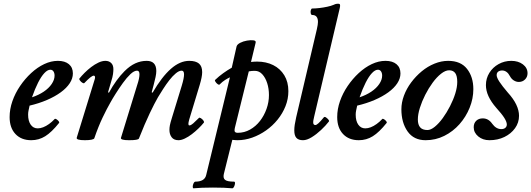

<svg xmlns="http://www.w3.org/2000/svg" viewBox="-20 -745 2872 1038"><path d="M149 13Q95 13 63.5 -20.5Q32 -54 32 -112Q32 -155 47 -198Q62 -241 88.5 -280Q115 -319 148.5 -350Q182 -381 219 -398.5Q256 -416 293 -416Q331 -416 352.5 -398Q374 -380 374 -348Q374 -321 357 -295Q340 -269 308.5 -246Q277 -223 234 -204.5Q191 -186 140 -174Q136 -156 134 -146Q132 -136 132 -125Q132 -91 146 -71Q160 -51 184 -51Q198 -51 213.5 -57Q229 -63 245 -74.5Q261 -86 275 -101Q278 -105 285 -100.5Q292 -96 297 -90Q302 -84 299 -80Q259 -30 224.5 -8.5Q190 13 149 13ZM153 -219Q189 -231 216.5 -249.5Q244 -268 259.5 -291Q275 -314 275 -336Q275 -350 269 -359Q263 -368 252 -368Q237 -368 220 -350Q203 -332 186 -298.5Q169 -265 153 -219Z M439 13Q390 13 395 -1L492 -316Q495 -325 493.5 -330.5Q492 -336 487 -336Q480 -336 467.5 -326Q455 -316 436 -296Q433 -293 425.5 -297.5Q418 -302 412.5 -309.5Q407 -317 409 -320Q421 -335 437.5 -351.5Q454 -368 473 -382.5Q492 -397 512 -406.5Q532 -416 550 -416Q569 -416 581 -404.5Q593 -393 593 -371Q593 -360 591 -344.5Q589 -329 581 -304L564 -246L569 -244Q588 -279 609.5 -308.5Q631 -338 653 -360Q682 -389 711.5 -402.5Q741 -416 773 -416Q825 -416 825 -361Q825 -347 821 -328.5Q817 -310 811 -287L800 -246L805 -244Q855 -330 904 -373Q953 -416 1003 -416Q1038 -416 1055.5 -401.5Q1073 -387 1073 -355Q1073 -342 1069.5 -324.5Q1066 -307 1060 -287L1003 -99Q998 -81 998.5 -74Q999 -67 1004 -67Q1012 -67 1024 -77.5Q1036 -88 1055 -107Q1058 -111 1066 -106Q1074 -101 1079.5 -93.5Q1085 -86 1082 -82Q1070 -67 1053 -50.5Q1036 -34 1017 -19.5Q998 -5 979 4Q960 13 945 13Q920 13 908 -3Q896 -19 896 -43Q896 -55 898.5 -68Q901 -81 910 -110L963 -283Q969 -303 972 -318Q975 -333 975 -343Q975 -363 962 -363Q948 -363 930.5 -348.5Q913 -334 895.5 -311.5Q878 -289 862 -264Q846 -239 834 -219Q816 -188 789.5 -132.5Q763 -77 731 4Q727 13 678 13Q630 13 634 0L721 -283Q728 -304 731 -318.5Q734 -333 734 -343Q734 -363 721 -363Q705 -363 685 -344Q665 -325 644.5 -296.5Q624 -268 606 -239.5Q588 -211 577 -191Q558 -158 535 -110Q512 -62 490 2Q489 7 475.5 10Q462 13 439 13Z M1026 273Q1022 273 1022 264Q1022 255 1026.5 246Q1031 237 1037 237Q1061 237 1076 228Q1091 219 1095 200L1223 -327Q1212 -322 1197.5 -313Q1183 -304 1167 -288Q1164 -285 1157 -290Q1150 -295 1145 -302.5Q1140 -310 1143 -313Q1164 -333 1187 -349.5Q1210 -366 1233 -379L1259 -494Q1262 -505 1278.5 -513.5Q1295 -522 1315.5 -525.5Q1336 -529 1350.5 -527Q1365 -525 1362 -514L1337 -410Q1345 -411 1353.5 -411.5Q1362 -412 1370 -412Q1419 -412 1457 -393Q1495 -374 1517 -338Q1539 -302 1539 -252Q1539 -210 1523.5 -171Q1508 -132 1481 -98.5Q1454 -65 1418.5 -40Q1383 -15 1343.5 -1Q1304 13 1264 13Q1259 13 1252 12.5Q1245 12 1236 11L1190 196Q1185 218 1197 227.5Q1209 237 1245 237Q1251 237 1250.5 246Q1250 255 1245.5 264Q1241 273 1236 273Q1216 271 1189.5 270Q1163 269 1131 269Q1099 269 1072.5 270Q1046 271 1026 273ZM1265 -27Q1301 -27 1332 -44.5Q1363 -62 1385.5 -91Q1408 -120 1421 -156.5Q1434 -193 1434 -231Q1434 -266 1424.5 -295.5Q1415 -325 1398 -343.5Q1381 -362 1358 -362Q1350 -362 1341.5 -361.5Q1333 -361 1325 -359L1250 -55Q1249 -51 1248.5 -47Q1248 -43 1248 -39Q1248 -33 1252.5 -30Q1257 -27 1265 -27Z M1618 13Q1594 13 1582.5 0.5Q1571 -12 1571 -40Q1571 -54 1573.5 -71Q1576 -88 1581 -110L1693 -587Q1696 -601 1697.5 -610Q1699 -619 1699 -626Q1699 -664 1668 -664Q1662 -664 1660 -673Q1658 -682 1660.5 -690.5Q1663 -699 1668 -699Q1685 -699 1706.5 -701.5Q1728 -704 1749 -708.5Q1770 -713 1784 -719Q1792 -723 1798 -724Q1804 -725 1808 -725Q1816 -725 1818 -720Q1820 -715 1817 -702L1679 -117Q1672 -90 1673.5 -79.5Q1675 -69 1685 -69Q1691 -69 1702 -79Q1713 -89 1731 -111Q1735 -115 1742 -110.5Q1749 -106 1755 -99Q1761 -92 1758 -88Q1741 -66 1716 -42.5Q1691 -19 1665 -3Q1639 13 1618 13Z M1920 13Q1866 13 1834.5 -20.5Q1803 -54 1803 -112Q1803 -155 1818 -198Q1833 -241 1859.5 -280Q1886 -319 1919.5 -350Q1953 -381 1990 -398.5Q2027 -416 2064 -416Q2102 -416 2123.5 -398Q2145 -380 2145 -348Q2145 -321 2128 -295Q2111 -269 2079.5 -246Q2048 -223 2005 -204.5Q1962 -186 1911 -174Q1907 -156 1905 -146Q1903 -136 1903 -125Q1903 -91 1917 -71Q1931 -51 1955 -51Q1969 -51 1984.5 -57Q2000 -63 2016 -74.5Q2032 -86 2046 -101Q2049 -105 2056 -100.5Q2063 -96 2068 -90Q2073 -84 2070 -80Q2030 -30 1995.5 -8.5Q1961 13 1920 13ZM1924 -219Q1960 -231 1987.5 -249.5Q2015 -268 2030.5 -291Q2046 -314 2046 -336Q2046 -350 2040 -359Q2034 -368 2023 -368Q2008 -368 1991 -350Q1974 -332 1957 -298.5Q1940 -265 1924 -219Z M2281 13Q2217 13 2183.5 -34.5Q2150 -82 2150 -154Q2150 -191 2164 -228.5Q2178 -266 2203 -299.5Q2228 -333 2260 -359.5Q2292 -386 2329 -401Q2366 -416 2403 -416Q2471 -416 2505 -372.5Q2539 -329 2539 -263Q2539 -212 2519 -162.5Q2499 -113 2464 -73.5Q2429 -34 2382 -10.5Q2335 13 2281 13ZM2291 -42Q2309 -42 2331 -60Q2353 -78 2374 -107Q2395 -136 2413 -171Q2431 -206 2441.5 -240Q2452 -274 2452 -302Q2452 -335 2441 -350Q2430 -365 2408 -365Q2388 -365 2364.5 -346.5Q2341 -328 2319 -298Q2297 -268 2279 -232.5Q2261 -197 2250 -162Q2239 -127 2239 -99Q2239 -71 2251.5 -56.5Q2264 -42 2291 -42Z M2626 13Q2590 13 2565.5 -7.5Q2541 -28 2541 -57Q2541 -79 2554.5 -92Q2568 -105 2590 -105Q2621 -105 2641 -76Q2662 -47 2690 -47Q2704 -47 2712 -54Q2720 -61 2720 -72Q2720 -86 2706.5 -107.5Q2693 -129 2663 -162Q2635 -194 2621 -224.5Q2607 -255 2607 -285Q2607 -321 2625.5 -351Q2644 -381 2675.5 -398.5Q2707 -416 2744 -416Q2782 -416 2807 -397Q2832 -378 2832 -349Q2832 -329 2818.5 -315.5Q2805 -302 2785 -302Q2771 -302 2758 -310Q2745 -318 2737 -333Q2721 -364 2694 -364Q2686 -364 2679 -361Q2672 -358 2668.5 -352.5Q2665 -347 2665 -339Q2665 -326 2680 -303Q2695 -280 2725 -245Q2756 -211 2771 -179.5Q2786 -148 2786 -119Q2786 -82 2764.5 -52Q2743 -22 2707 -4.5Q2671 13 2626 13Z"/></svg>

Font: Junicode VF
Style: Italic
Weight: 400
Italic angle: -11°
Designer: Peter S. Baker
Version: Version 2.209